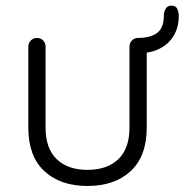

<svg xmlns="http://www.w3.org/2000/svg" viewBox="-20 -640 642 668"><path d="M460.5 -508Q473.8 -508 482.1 -499.1Q490.5 -490.2 490.5 -477.8V-196Q490.5 -96.8 434.9 -44.9Q379.2 7 284 7Q189.5 7 134 -44.9Q78.5 -96.8 78.5 -196V-477.8Q78.5 -490.2 87.2 -499.1Q96 -508 108.5 -508Q121.8 -508 130.1 -499.1Q138.5 -490.2 138.5 -477.8V-196Q138.5 -123.8 177.1 -86.4Q215.8 -49 284 -49Q353.2 -49 391.9 -86.4Q430.5 -123.8 430.5 -196V-477.8Q430.5 -490.2 438.9 -499.1Q447.2 -508 460.5 -508ZM456 -454.2V-507.8Q503.2 -507.8 526.6 -525.4Q550 -543 550 -584.8Q550 -598.2 556.2 -609.4Q562.5 -620.5 576.2 -620.5Q592.2 -620.5 597.1 -608.4Q602 -596.2 602 -584.8Q602 -545.5 584.5 -516Q567 -486.5 534.8 -470.4Q502.5 -454.2 456 -454.2Z"/></svg>

Font: Quicksand Variable Light
Style: Regular
Weight: 300
Designer: Andrew Paglinawan
Foundry: Andrew Paglinawan
Version: Version 3.004